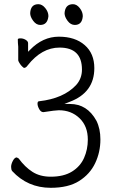

<svg xmlns="http://www.w3.org/2000/svg" viewBox="-20 -883 540 916"><path d="M172 -764Q153 -764 138.5 -783.5Q124 -803 124 -820Q126 -863 163 -863Q181 -863 196 -844.5Q211 -826 211 -806Q207 -764 172 -764ZM337 -764Q317 -764 302.5 -783.5Q288 -803 288 -820Q291 -863 328 -863Q346 -863 360.5 -844.5Q375 -826 375 -806Q372 -764 337 -764ZM123 -645Q184 -708 261 -708Q338 -708 384 -668Q430 -628 430 -558Q430 -441 312 -397L287 -387H314Q396 -387 440 -307Q459 -269 459 -218Q459 -157 434 -104.5Q409 -52 357.5 -19.5Q306 13 222 13Q112 13 38 -67Q33 -74 33 -87Q33 -100 41.5 -116Q50 -132 60 -132Q63 -131 69 -127Q99 -86 135 -63Q171 -40 222 -40Q284 -40 323.5 -64.5Q363 -89 381 -129.5Q399 -170 399 -217Q399 -281 359.5 -319Q320 -357 261 -357Q261 -357 260 -357Q245 -357 187 -348Q175 -348 167 -362.5Q159 -377 159 -388.5Q159 -400 167 -400Q283 -413 343 -477Q371 -508 371 -551Q371 -656 264 -656Q179 -656 112 -571Q104 -559 94 -559Q92 -560 85.5 -566Q79 -572 73 -582Q68 -590 67 -595V-660Q65 -678 65 -695Q65 -700 78 -700Q91 -700 102.5 -693Q114 -686 114 -677V-636Z"/></svg>

Font: Moon Stars Kai HW Light
Style: Regular
Weight: 300
Designer: GuiWonder
Version: Version 1.101